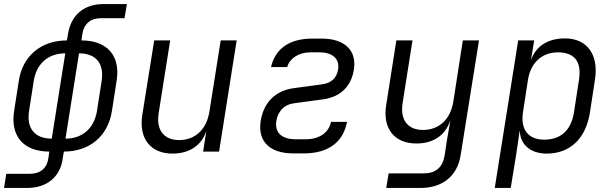

<svg xmlns="http://www.w3.org/2000/svg" viewBox="-24 -750 3044 950"><path d="M216 29C209 83 176 110 122 110H7L-4 180H110C210 180 277 123 287 29L292 0C420 0 511 -77 530 -202L553 -350C573 -474 507 -550 379 -550L383 -579C391 -633 424 -660 477 -660H592L604 -730H489C389 -730 326 -673 312 -579L307 -550C180 -550 88 -474 69 -350L46 -202C26 -77 92 0 220 0ZM232 -64C148 -64 106 -115 120 -202L143 -350C157 -436 215 -486 299 -486ZM300 -64 367 -486C451 -486 492 -436 479 -350L456 -202C442 -115 384 -64 300 -64Z M830 10C913 10 974 -31 997 -102L981 0H1060L1147 -550H1068L1012 -197C998 -109 941 -57 863 -57C787 -57 748 -106 761 -190L818 -550H739L680 -181C662 -64 721 10 830 10Z M1479 9C1600 9 1674 -46 1693 -147H1614C1603 -94 1556 -61 1490 -61H1438C1370 -61 1335 -94 1343 -150C1352 -201 1382 -233 1431 -239L1578 -259C1660 -271 1714 -322 1727 -406C1742 -501 1681 -559 1568 -559H1521C1409 -559 1338 -510 1317 -418H1397C1408 -459 1452 -491 1511 -491H1557C1623 -491 1657 -458 1649 -406C1642 -364 1615 -339 1571 -333L1431 -314C1339 -302 1281 -244 1266 -152C1250 -51 1310 9 1427 9Z M1887 180H2057C2166 180 2239 120 2255 19L2346 -550H2266L2219 -247C2205 -159 2148 -107 2069 -107C1994 -107 1955 -156 1968 -240L2017 -550H1937L1887 -231C1868 -114 1927 -40 2037 -40C2120 -40 2180 -81 2203 -152H2204L2187 -54L2176 19C2166 79 2132 108 2070 108H1899Z M2424 180H2503L2530 15L2547 -102H2548C2550 -34 2602 10 2681 10C2796 10 2875 -64 2895 -194L2920 -357C2939 -480 2880 -560 2772 -560C2686 -560 2626 -521 2603 -451L2619 -550H2540ZM2668 -59C2589 -59 2550 -110 2564 -197L2588 -353C2601 -440 2658 -491 2736 -491C2815 -491 2855 -449 2841 -357L2816 -194C2801 -101 2747 -59 2668 -59Z"/></svg>

Font: JetBrains Mono Light
Style: Italic
Weight: 336
Italic angle: -9°
Monospace: yes
Designer: Philipp Nurullin, Konstantin Bulenkov
Foundry: JetBrains
Version: Version 2.305